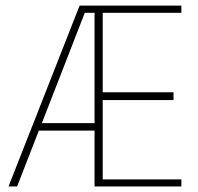

<svg xmlns="http://www.w3.org/2000/svg" viewBox="-20 -670 712 690"><path d="M10.7 0H41.5L119.6 -200.7H319.8V0H631.8V-25.4H349.1V-310.5H603.5V-338.4H349.1V-624H631.8V-649.9H266.1ZM319.8 -227.5H130.4L284.7 -624H319.8Z"/></svg>

Font: Estedad Thin
Style: Regular
Weight: 100
Designer: Amin Abedi
Version: Version 7.3